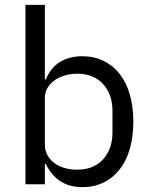

<svg xmlns="http://www.w3.org/2000/svg" viewBox="-20 -760 620 792"><path d="M85 -740H165V-432H169Q189 -481 227.5 -504.5Q266 -528 320 -528Q368 -528 407 -509Q446 -490 473.5 -455Q501 -420 515.5 -370Q530 -320 530 -258Q530 -196 515.5 -146Q501 -96 473.5 -61Q446 -26 407 -7Q368 12 320 12Q215 12 169 -84H165V0H85ZM298 -60Q366 -60 405 -102.5Q444 -145 444 -214V-302Q444 -371 405 -413.5Q366 -456 298 -456Q271 -456 246.5 -448.5Q222 -441 204 -428Q186 -415 175.5 -396.5Q165 -378 165 -357V-165Q165 -140 175.5 -120.5Q186 -101 204 -87.5Q222 -74 246.5 -67Q271 -60 298 -60Z"/></svg>

Font: IBM Plex Sans Thai
Style: Regular
Weight: 400
Designer: Mike Abbink, Paul van der Laan, Pieter van Rosmalen, Ben Mitchell, Mark Frömberg
Foundry: Bold Monday
Version: Version 1.1